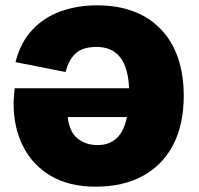

<svg xmlns="http://www.w3.org/2000/svg" viewBox="-20 -690 746 720"><path d="M339 10Q239 10 170.5 -30.5Q102 -71 66.5 -141.5Q31 -212 31 -301Q31 -315 32.5 -329.5Q34 -344 35 -359H464Q458 -514 342 -514Q290 -514 263.5 -489.5Q237 -465 226 -420L38 -457Q57 -531 101 -578Q145 -625 207.5 -647.5Q270 -670 343 -670Q497 -670 583 -580.5Q669 -491 669 -330Q669 -223 629.5 -147Q590 -71 516 -30.5Q442 10 339 10ZM346 -146Q435 -146 456 -251H234Q240 -196 270.5 -171Q301 -146 346 -146Z"/></svg>

Font: Work Sans ExtraBold
Style: Regular
Weight: 800
Designer: Wei Huang
Foundry: Wei Huang
Version: Version 2.012; ttfautohint (v1.8.3)